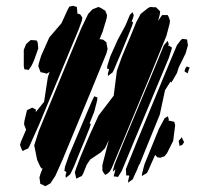

<svg xmlns="http://www.w3.org/2000/svg" viewBox="-20 -678 717 662"><path d="M73 -298 91 -307 104 -300 103 -291 132 -327 145 -412 151 -430 141 -424 131 -427 120 -429 116 -439 112 -450 114 -460 122 -486 150 -549 192 -598 213 -644 219 -655 232 -658 245 -654 246 -643 247 -632 246 -630 249 -631 257 -628 264 -617 262 -606 251 -576 115 -249 81 -173 77 -166 65 -161 58 -157 54 -165 49 -178 52 -189 70 -231 68 -236 63 -249 64 -260ZM554 -555 497 -415 401 -184 365 -98 358 -86 350 -79 343 -75 338 -81 333 -90V-109L355 -195L342 -167L327 -152L291 -128L279 -110L267 -80L262 -71L255 -68L243 -62L241 -71L238 -84L243 -99L259 -141L288 -210L320 -280L372 -348L383 -434L401 -484L430 -553L450 -602L465 -630L490 -650L498 -654L510 -653H518L524 -647L532 -639L531 -628L525 -606L534 -619L539 -626H553H558L561 -621L566 -607L565 -597ZM347 -494 291 -357 196 -128 171 -72 154 -46 142 -39 136 -36 127 -41 119 -44 118 -52 116 -66 119 -77 127 -98 123 -97 118 -105 108 -127 98 -177 114 -227 225 -496 260 -580 284 -630 299 -646 312 -651 319 -654 327 -651 343 -641 349 -626 348 -616 334 -569 323 -542 326 -543 336 -541 347 -532 348 -524 351 -510ZM417 -543 396 -492 381 -457 373 -438 368 -428 361 -423 352 -416V-424L356 -439L349 -442L350 -451L360 -483L386 -541L412 -589L428 -627L437 -636L440 -629L441 -624L438 -614L434 -604L439 -601L435 -588ZM590 -426 575 -400 570 -393 568 -397 549 -367 531 -283 481 -160 462 -113 459 -109 451 -89 442 -70 438 -60 431 -55 422 -48V-56L426 -72L423 -73H415V-82L414 -95L418 -105L451 -187L561 -453L590 -522L602 -538L608 -544L625 -542L626 -534L628 -522L620 -494L596 -445ZM112 -511 97 -469 89 -452 79 -437 64 -439 62 -450V-506L70 -526L80 -535L86 -540L101 -539L107 -538L110 -531ZM562 -478 446 -200 400 -89 387 -68 379 -69 372 -70 374 -78 378 -94 369 -86 370 -92 375 -111 407 -190 519 -458 545 -522 558 -537 562 -526 559 -518 562 -521 573 -514 571 -506ZM616 -432 619 -442 624 -449 634 -445 631 -438 627 -425ZM271 -192 250 -141 236 -106 227 -87 222 -77 216 -72 207 -65 206 -73 209 -85 202 -89 204 -103 218 -143 280 -290 298 -332 305 -346 316 -342 315 -332 305 -293 289 -253 293 -250 289 -237ZM577 -192 556 -150 547 -139 532 -134 522 -136 515 -144 503 -117 492 -92 487 -82 479 -77 469 -71 470 -80 478 -111 528 -234 548 -271 559 -277 562 -266 561 -260 562 -262 568 -261 581 -258 584 -246ZM599 -175 597 -187 596 -192 607 -205 610 -197 615 -188 608 -178Z"/></svg>

Font: Rubik Marker Hatch
Style: Regular
Weight: 400
Designer: Hubert and Fischer, NaN
Foundry: Hubert & Fischer, NaN
Version: Version 2.200